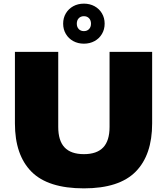

<svg xmlns="http://www.w3.org/2000/svg" viewBox="-20 -1025 918 1055"><path d="M62 -347V-740H300V-328Q300 -251.5 335 -214.8Q370 -178 441 -178Q512 -178 547 -214.8Q582 -251.5 582 -328V-740H816V-347Q816 -173.5 725.5 -81.8Q635 10 441 10Q244 10 153 -81.5Q62 -173 62 -347ZM327 -895Q327 -926.5 341.8 -951.5Q356.5 -976.5 382.5 -990.8Q408.5 -1005 441 -1005Q473.5 -1005 499.5 -990.8Q525.5 -976.5 540.2 -951.5Q555 -926.5 555 -895Q555 -863.5 540.2 -838.5Q525.5 -813.5 499.5 -799.2Q473.5 -785 441 -785Q408.5 -785 382.5 -799.2Q356.5 -813.5 341.8 -838.5Q327 -863.5 327 -895ZM480 -895Q480 -913.5 469.2 -924.8Q458.5 -936 441 -936Q423.5 -936 412.8 -924.8Q402 -913.5 402 -895Q402 -876.5 412.8 -865.2Q423.5 -854 441 -854Q458.5 -854 469.2 -865.2Q480 -876.5 480 -895Z"/></svg>

Font: Encode Sans Expanded Black
Style: Regular
Weight: 900
Width: 7
Designer: Multiple Designers
Foundry: Impallari Type
Version: Version 2.000